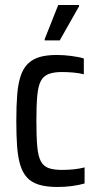

<svg xmlns="http://www.w3.org/2000/svg" viewBox="-20 -737 390 765"><path d="M209 8Q164 8 134 -1.5Q104 -11 86.5 -31Q69 -51 60 -82Q51 -113 48 -156Q45 -199 45 -255Q45 -315 48.5 -359Q52 -403 62 -433.5Q72 -464 90.5 -482.5Q109 -501 137 -509.5Q165 -518 207 -518Q234 -518 264.5 -514Q295 -510 314 -504V-441Q295 -446 272 -448Q249 -450 226 -450Q194 -450 173.5 -442Q153 -434 142.5 -414Q132 -394 128.5 -355.5Q125 -317 125 -255Q125 -192 128.5 -153Q132 -114 143 -94Q154 -74 174.5 -67Q195 -60 227 -60Q252 -60 275 -62.5Q298 -65 317 -70V-6Q293 1 265 4.5Q237 8 209 8ZM158 -576V-581L212 -717H295V-712L218 -576Z"/></svg>

Font: Saira Condensed Medium
Style: Regular
Weight: 500
Width: 3
Designer: Hector Gatti with collaboration of the Omnibus-Type team
Foundry: Omnibus-Type
Version: Version 1.101